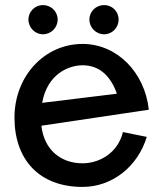

<svg xmlns="http://www.w3.org/2000/svg" viewBox="-20 -688 633 756"><path d="M305 -45C374 -45 445 -88 464 -168L558 -149C522 -31 421 48 305 48C134 48 37 -60 37 -225C37 -388 155 -515 305 -515C441 -515 550 -403 566 -256L143 -193C153 -100 218 -45 305 -45ZM440 -319 437 -328C412 -392 369 -431 305 -431C251 -431 166 -397 146 -283ZM447 -611C447 -643 422 -668 390 -668C358 -668 332 -643 332 -611C332 -579 358 -553 390 -553C422 -553 447 -579 447 -611ZM207 -611C207 -643 181 -668 149 -668C118 -668 92 -643 92 -611C92 -579 118 -553 149 -553C181 -553 207 -579 207 -611Z"/></svg>

Font: McLaren
Style: Regular
Weight: 400
Designer: Astigmatic (AOETI)
Foundry: Astigmatic (AOETI)
Version: Version 1.000